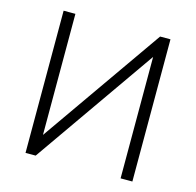

<svg xmlns="http://www.w3.org/2000/svg" viewBox="-103 -807 931 913"><g transform="rotate(15 363.0 -350.0)"><path d="M100 0V-700H158V-104L575 -700H626V0H568V-598L150 0Z"/></g></svg>

Font: Geologica Roman Thin
Style: Regular
Weight: 250
Designer: Sindre Bremnes, Frode Helland
Foundry: Monokrom Skriftforlag AS
Version: Version 1.010;gftools[0.9.28]